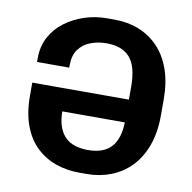

<svg xmlns="http://www.w3.org/2000/svg" viewBox="-79 -774 864 863"><g transform="rotate(10 353.0 -342.5)"><path d="M338 10Q280 10 229.5 -8Q179 -26 141 -62.5Q103 -99 81.5 -156.5Q60 -214 60 -292V-352H215V-257Q215 -209 226 -178.5Q237 -148 256.5 -130Q276 -112 302 -104.5Q328 -97 358 -97Q390 -97 416 -105Q442 -113 461 -131.5Q480 -150 490.5 -181.5Q501 -213 501 -261V-410Q501 -459 491.5 -492.5Q482 -526 463.5 -546Q445 -566 418.5 -575Q392 -584 359 -584Q319 -584 285.5 -571Q252 -558 232 -530.5Q212 -503 212 -459V-447H65V-465Q65 -519 88 -561.5Q111 -604 150.5 -633.5Q190 -663 239 -679Q288 -695 340 -695H377Q436 -695 486.5 -675Q537 -655 575 -615.5Q613 -576 634 -517Q655 -458 655 -378V-307Q655 -228 633 -168.5Q611 -109 572.5 -69.5Q534 -30 482.5 -10Q431 10 372 10ZM98 -248V-352H620V-248Z"/></g></svg>

Font: Chivo Medium SemiBold
Style: Regular
Weight: 600
Version: Version 2.002